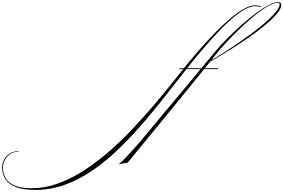

<svg xmlns="http://www.w3.org/2000/svg" viewBox="-1670 -939 2718 1842"><path d="M425 -284 420 -276H49L53 -284ZM1000 -919Q1028 -919 1028 -890Q1028 -862 998.5 -822.5Q969 -783 918.5 -737Q868 -691 804 -643Q740 -595 670.5 -548Q601 -501 532.5 -458.5Q464 -416 405.5 -382Q347 -348 307 -328L305 -335Q340 -352 395.5 -384.5Q451 -417 517 -460Q583 -503 652.5 -552Q722 -601 786.5 -650.5Q851 -700 902 -747Q953 -794 983 -832.5Q1013 -871 1013 -897Q1013 -912 996 -912Q963 -912 914.5 -887Q866 -862 809.5 -819Q753 -776 694 -722.5Q635 -669 579 -613Q523 -557 476 -505Q429 -453 397 -412Q377 -386 356.5 -360Q336 -334 308.5 -300.5Q281 -267 242 -218.5Q203 -170 145.5 -99.5Q88 -29 6.5 70.5Q-75 170 -186 305.5Q-297 441 -445 621L-533 637Q-517 626 -494 603.5Q-471 581 -445 553Q-419 525 -393.5 497Q-368 469 -348 446Q-328 423 -317 410Q-190 257 -93.5 141.5Q3 26 74 -59Q145 -144 195 -204Q245 -264 278 -304Q311 -344 332.5 -370Q354 -396 368.5 -413Q383 -430 395 -445Q447 -507 512.5 -573Q578 -639 648 -700.5Q718 -762 784.5 -811.5Q851 -861 907 -890Q963 -919 1000 -919ZM836 -876 833 -870Q812 -880 779 -880Q734 -880 676 -847.5Q618 -815 551.5 -757Q485 -699 413.5 -622.5Q342 -546 267.5 -458Q193 -370 119 -277Q45 -184 -25 -93Q-148 66 -271.5 211.5Q-395 357 -520 479Q-645 601 -775.5 691.5Q-906 782 -1044.5 832.5Q-1183 883 -1332 883Q-1433 883 -1496.5 862.5Q-1560 842 -1593.5 809Q-1627 776 -1639 737Q-1651 698 -1650 662Q-1648 624 -1628.5 589Q-1609 554 -1574 532.5Q-1539 511 -1490 511V516Q-1536 516 -1569 537Q-1602 558 -1621 591.5Q-1640 625 -1642 662Q-1643 698 -1632 734.5Q-1621 771 -1591 801Q-1561 831 -1506.5 849Q-1452 867 -1366 867Q-1248 867 -1130 827Q-1012 787 -894.5 715Q-777 643 -661 546Q-545 449 -433 333.5Q-321 218 -212.5 91.5Q-104 -35 -3 -163Q57 -239 124.5 -321.5Q192 -404 264 -485.5Q336 -567 407.5 -639Q479 -711 546 -767Q613 -823 672.5 -855.5Q732 -888 779 -888Q815 -888 836 -876Z"/></svg>

Font: Ballet 24pt
Style: Regular
Weight: 400
Designer: Maximiliano R. Sproviero
Foundry: Omnibus-Type
Version: Version 1.100